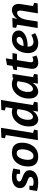

<svg xmlns="http://www.w3.org/2000/svg" viewBox="1602 -2422 831 4076"><g transform="rotate(-90 2018.0 -383.5)"><path d="M178.4 12.3Q136 12.3 90 5.7Q44 -1 0.9 -12.7L27.6 -175.1H114.2L112.9 -77.5L94.5 -104.9Q114.5 -96.6 137.5 -91.6Q160.4 -86.6 187.8 -86.6Q219.4 -86.6 244.7 -93.7Q270 -100.8 284.8 -115Q299.6 -129.1 299.6 -149.4Q300.3 -171.3 282.9 -185.1Q265.6 -198.9 238.6 -209.3Q211.6 -219.6 181.1 -231.4Q150.6 -243.2 123.6 -260.7Q96.6 -278.3 79.6 -305.4Q62.6 -332.6 63.3 -374.6Q63.9 -428 93.9 -466.5Q123.9 -505 177.2 -525.7Q230.4 -546.4 300.1 -546.4Q341.5 -546.4 387.5 -538.9Q433.6 -531.4 478.6 -517.4L452.6 -373.6H367L362.4 -453.2L384.7 -433.8Q366.1 -442.2 344.5 -446Q322.8 -449.8 302.8 -449.8Q274.5 -449.8 252.2 -442.5Q229.9 -435.2 217.1 -422.6Q204.3 -409.9 203.3 -392Q202.9 -371.7 220.1 -358Q237.3 -344.4 264.8 -333.8Q292.3 -323.1 322.9 -310.9Q353.6 -298.8 381.3 -281.1Q409 -263.4 426.1 -236.4Q443.3 -209.4 442.6 -167.8Q442 -113.1 408.8 -72.5Q375.6 -32 316.2 -9.8Q256.8 12.3 178.4 12.3Z M822.5 -546.4Q883.4 -546.4 929.4 -524.6Q975.4 -502.8 1001.4 -454.6Q1027.3 -406.4 1027.3 -326.9Q1027.3 -264.1 1009.1 -203.8Q990.9 -143.4 953.9 -94.5Q917 -45.6 860.5 -16.7Q804 12.1 726.6 12.1Q666.4 12.1 620.2 -9.9Q574.1 -31.9 548.3 -79.9Q522.6 -127.9 522.6 -206.4Q522.6 -269.4 540.4 -329.6Q558.3 -389.9 595.2 -438.9Q632.2 -488 688.7 -517.2Q745.2 -546.4 822.5 -546.4ZM803.9 -444.9Q764.9 -444.9 737.8 -420.4Q710.7 -395.9 694.5 -358.4Q678.3 -320.8 670.6 -279.8Q662.9 -238.8 662.9 -206Q662.9 -151.5 682.5 -120.5Q702 -89.4 745 -89.4Q783.6 -89.4 810.6 -113.9Q837.5 -138.3 854.6 -176.2Q871.6 -214.1 879.3 -255.2Q886.9 -296.2 886.9 -329.3Q886.9 -383.4 867.4 -414.1Q847.8 -444.9 803.9 -444.9Z M1081.1 4.7 1199.8 -743.7 1248.7 -657.7 1121.6 -695.2 1133.1 -770.9 1343.1 -778.6 1224.4 -29.5 1173.1 -118.4 1304 -75.7 1291.8 -0.6Z M1518.5 12.1Q1479.5 12.1 1445.9 -8.9Q1412.4 -29.9 1392.3 -74Q1372.3 -118 1372.3 -189.1Q1372.3 -263.2 1395.3 -327.9Q1418.4 -392.6 1459.9 -441.8Q1501.5 -491.1 1557.3 -519.1Q1613.1 -547.1 1677.9 -547.1Q1720.8 -547.1 1766 -532.8Q1811.2 -518.5 1856 -486.4L1755.2 -514.8L1791.4 -743.1L1840.4 -657L1711.7 -698.9L1723.2 -771.6L1934.1 -778.6L1815.4 -28.5L1767.5 -118.4L1895.3 -75.7L1883.1 -0.6L1688.1 5.4L1718.3 -168.8L1759.8 -242.8Q1743 -159.4 1703.5 -102.4Q1663.9 -45.5 1614.5 -16.7Q1565 12.1 1518.5 12.1ZM1574.8 -99.6Q1596.2 -99.6 1618.3 -113.5Q1640.5 -127.4 1661.2 -154.5Q1682 -181.5 1698.1 -221.4Q1714.1 -261.2 1722.7 -313.2L1744.3 -446.9L1767.7 -406.3Q1743 -424.9 1720.1 -433.5Q1697.2 -442.2 1674.8 -442.2Q1639.3 -442.2 1609.7 -422.5Q1580.1 -402.8 1558.2 -369.2Q1536.3 -335.6 1524.5 -293.1Q1512.6 -250.6 1512.6 -205.1Q1512.6 -150.9 1529.8 -125.3Q1546.9 -99.6 1574.8 -99.6Z M2110.5 12.1Q2071.5 12.1 2037.9 -8.9Q2004.4 -29.9 1984.3 -74Q1964.3 -118 1964.3 -189.1Q1964.3 -263.2 1987.3 -327.9Q2010.4 -392.6 2051.9 -441.8Q2093.5 -491.1 2149.3 -519.1Q2205.1 -547.1 2269.9 -547.1Q2312.8 -547.1 2358 -532.8Q2403.2 -518.5 2448 -486.4L2386.1 -499.1L2412.7 -533.6L2487.4 -534.3L2407.4 -28.5L2359.5 -118.4L2487.3 -75.7L2475.1 -0.6L2280.1 5.4L2310.3 -168.8L2351.1 -242.8Q2334.4 -159.4 2294.8 -102.4Q2255.2 -45.5 2206.1 -16.7Q2157 12.1 2110.5 12.1ZM2166.8 -99.6Q2188.2 -99.6 2210.8 -113.5Q2233.5 -127.4 2253.7 -154.5Q2274 -181.5 2290.2 -221.4Q2306.4 -261.2 2314.7 -313.2L2337 -451.7L2359.7 -406.3Q2335 -424.9 2312.1 -433.5Q2289.2 -442.2 2266.8 -442.2Q2231.3 -442.2 2201.7 -422.5Q2172.1 -402.8 2150.2 -369.2Q2128.3 -335.6 2116.5 -293.1Q2104.6 -250.6 2104.6 -205.1Q2104.6 -150.9 2121.8 -125.3Q2138.9 -99.6 2166.8 -99.6Z M2877.5 -24.3Q2836.9 -6.3 2798.3 2.9Q2759.7 12.1 2727.1 12.1Q2668.5 12.1 2631.8 -19Q2595 -50.1 2595 -117.8Q2595 -127.8 2595.9 -137.4Q2596.7 -147 2598.4 -158.8L2645.3 -458.2L2659.2 -439.6H2566.4L2578.7 -515.6L2679.5 -539.7L2654.5 -515L2676.5 -651.5L2817.9 -675.7L2792.5 -515L2782.4 -534.3H2928.6L2913.3 -439.6H2764.8L2783.3 -458.2L2737.1 -166.6Q2736.1 -162.6 2735.6 -156.1Q2735.1 -149.6 2735.1 -142.6Q2735.1 -116.4 2746.2 -104.9Q2757.3 -93.5 2777.5 -93.5Q2792.1 -93.5 2810.3 -98.9Q2828.5 -104.4 2849.4 -113.3Z M3136.5 12Q3078 12 3031.1 -11.2Q2984.2 -34.4 2956.8 -83.5Q2929.4 -132.5 2929.4 -209.7Q2929.4 -274.1 2949.5 -334.3Q2969.6 -394.5 3008.3 -442.3Q3047.1 -490.1 3102.8 -518.1Q3158.5 -546.1 3229.8 -546.1Q3313.8 -546.1 3361.3 -507.8Q3408.9 -469.4 3408.9 -406.3Q3408.9 -358.6 3382 -322.6Q3355 -286.6 3309.3 -262.2Q3263.7 -237.8 3206.1 -225.6Q3148.5 -213.4 3087.3 -213.4Q3076.3 -213.4 3067.5 -213.6Q3058.7 -213.8 3051.7 -214.4L3059.4 -302.5Q3069.7 -301.5 3080.4 -300.7Q3091.1 -299.9 3102 -299.9Q3133.1 -299.9 3163.5 -305.7Q3194 -311.5 3218.6 -323Q3243.3 -334.4 3258.2 -351.8Q3273.1 -369.3 3273.1 -392.2Q3273.1 -416.3 3256.5 -431.8Q3239.9 -447.4 3210.5 -447.4Q3176.3 -447.4 3149.4 -425.8Q3122.5 -404.2 3104 -369.2Q3085.5 -334.2 3075.8 -293.1Q3066 -252 3066 -212.9Q3066 -147.3 3093.3 -118Q3120.6 -88.7 3167.3 -88.7Q3199.8 -88.7 3237.8 -100.7Q3275.8 -112.7 3317 -134.3L3353 -52.8Q3298.3 -20.6 3242.8 -4.3Q3187.3 12 3136.5 12Z M3773.5 4.7 3828.1 -329.6Q3833.7 -361.5 3830.9 -385.5Q3828.1 -409.4 3816.8 -423.1Q3805.6 -436.7 3783.1 -436.7Q3762.1 -436.7 3739.5 -423.8Q3716.8 -411 3696.4 -385.3Q3675.9 -359.6 3660 -320.1Q3644.2 -280.5 3635.6 -227.2L3600.2 0H3462.2L3542.2 -503.4L3591.1 -416.3L3464 -457.9L3475.5 -530.9L3677.3 -538L3640.3 -368.2L3596.5 -292.1Q3616.9 -381.2 3658 -437.2Q3699.1 -493.2 3748.6 -519.8Q3798 -546.4 3843.1 -546.4Q3890.4 -546.4 3921.9 -523.5Q3953.5 -500.5 3966.5 -459.1Q3979.5 -417.6 3970.2 -361.4L3924.1 -73.6L3864.5 -118.4L3996.4 -75.7L3984.2 -0.6Z"/></g></svg>

Font: Bitter Thin
Style: Italic
Weight: 100
Italic angle: -9°
Designer: Sol Matas, and Bitter project Authors
Foundry: Sol Matas
Version: Version 2.002